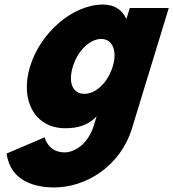

<svg xmlns="http://www.w3.org/2000/svg" viewBox="-20 -548 761 843"><path d="M9.2 126C25 251 139.8 275 217.8 275C353.9 275 507.4 186 560 14L721.1 -513H549.8L535.8 -467H533.6C514.9 -506 481.5 -528 432 -528C300.1 -528 157.8 -406 112 -256C66.1 -106 134.1 15 265.9 15C317 15 363.8 5 404.3 -37L392.7 1C364.9 92 300.6 121 264.9 121C208.8 121 185.4 86 175.9 55ZM300 -256C321.7 -327 375.6 -377 424.4 -377C472.5 -377 496.6 -327 474.9 -256C453.5 -186 401.1 -136 350.8 -136C298.3 -136 278.6 -186 300 -256Z"/></svg>

Font: Hussar
Style: BdSuprConOblThree
Weight: 700
Foundry: Cannot Into Space Fonts
Version: Version 2.00